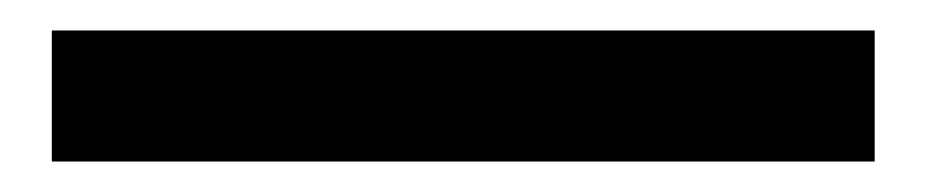

<svg xmlns="http://www.w3.org/2000/svg" viewBox="-20 49 607 126"><path d="M14 155H554V69H14Z"/></svg>

Font: Source Han Sans SC Bold
Style: Regular
Weight: 700
Designer: Ryoko NISHIZUKA (kana & ideographs); Paul D. Hunt (Latin, Greek & Cyrillic); Wenlong ZHANG (bopomofo); Sandoll Communica
Foundry: Adobe Systems Incorporated
Version: Version 1.001;PS 1.001;hotconv 1.0.78;makeotf.lib2.5.61930